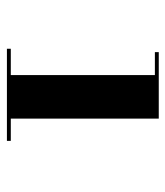

<svg xmlns="http://www.w3.org/2000/svg" viewBox="19 -966 490 569"><g transform="rotate(90 264.5 -681.0)"><path d="M202 -459.5V-894.5H134V-906H331V-459.5ZM124 -456V-467.5H397V-456Z"/></g></svg>

Font: Bodoni Moda 11pt Black
Style: Regular
Weight: 900
Designer: Owen Earl
Foundry: indestructible type
Version: Version 2.004